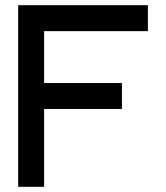

<svg xmlns="http://www.w3.org/2000/svg" viewBox="-20 -720 640 740"><path d="M50 0H150V-300H450V-400H150V-600H550V-700H50Z"/></svg>

Font: Matrix Sans Video
Style: Regular
Weight: 400
Designer: Brad Neil
Version: Version 1.100